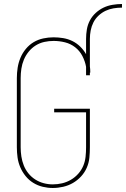

<svg xmlns="http://www.w3.org/2000/svg" viewBox="-20 -929 628 957"><path d="M243 8Q218 8 193 2Q168 -4 146 -17.5Q124 -31 107.5 -51.5Q91 -72 81 -95.5Q71 -119 67.5 -144Q64 -169 64 -195V-540Q64 -566 68 -591.5Q72 -617 82 -641Q92 -665 109 -685.5Q126 -706 148 -719Q170 -732 195.5 -737.5Q221 -743 247 -743Q271 -743 295 -739Q319 -735 340.5 -724.5Q362 -714 379.5 -697Q397 -680 409 -659V-735Q409 -759 413 -782.5Q417 -806 428 -827Q439 -848 457 -864.5Q475 -881 496 -891Q517 -901 541 -905Q565 -909 588 -909V-891Q567 -891 546 -887.5Q525 -884 506 -875Q487 -866 471 -851Q455 -836 445.5 -817Q436 -798 432 -777Q428 -756 428 -735V-598Q429 -591 429.5 -584Q430 -577 430 -570Q430 -569 430 -568.5Q430 -568 430 -567H428V-554H409V-596Q404 -624 390.5 -650Q377 -676 354.5 -693.5Q332 -711 304 -718Q276 -725 247 -725Q224 -725 201 -720Q178 -715 158 -702.5Q138 -690 123 -671.5Q108 -653 99 -631.5Q90 -610 86.5 -586.5Q83 -563 83 -540V-195Q83 -172 86.5 -149Q90 -126 98.5 -104.5Q107 -83 121.5 -65Q136 -47 155.5 -34.5Q175 -22 197.5 -16Q220 -10 243 -10Q267 -10 290 -15.5Q313 -21 333.5 -33Q354 -45 370 -63Q386 -81 395 -102.5Q404 -124 406.5 -147.5Q409 -171 409 -195V-369H250V-387H428V-195Q428 -169 425.5 -143Q423 -117 412.5 -93Q402 -69 384 -49.5Q366 -30 343.5 -17Q321 -4 295 2Q269 8 243 8Z"/></svg>

Font: Zed Mono Thin
Style: Regular
Weight: 100
Monospace: yes
Designer: Belleve Invis
Foundry: Belleve Invis
Version: Version 1.0.0; ttfautohint (v1.8.4)